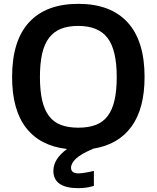

<svg xmlns="http://www.w3.org/2000/svg" viewBox="-20 -770 816 1000"><path d="M387 210Q324 210 291 187.5Q258 165 258 120Q258 58 329 6Q189 -10 116 -104Q43 -198 43 -369Q43 -558 131.5 -654Q220 -750 388 -750Q556 -750 644.5 -653.5Q733 -557 733 -369Q733 -205 665 -111Q597 -17 467 4Q403 31 376.5 55.5Q350 80 350 104Q350 133 389 133Q403 133 426 129Q449 125 469 120V198Q433 210 387 210ZM388 -105Q441 -105 479 -119.5Q517 -134 541 -166Q565 -198 576.5 -248Q588 -298 588 -369Q588 -510 540 -572.5Q492 -635 388 -635Q335 -635 297.5 -620Q260 -605 235.5 -573Q211 -541 199.5 -490.5Q188 -440 188 -369Q188 -298 199.5 -248Q211 -198 235 -166Q259 -134 297 -119.5Q335 -105 388 -105Z"/></svg>

Font: Encode Sans Normal
Style: SemiBold
Weight: 600
Designer: Pablo Impallari, Andres Torresi
Foundry: Pablo Impallari, Andres Torresi
Version: Version 1.000; ttfautohint (v1.00) -l 8 -r 50 -G 200 -x 14 -